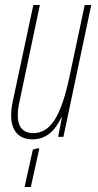

<svg xmlns="http://www.w3.org/2000/svg" viewBox="-20 -546 389 766"><path d="M110 10C162 10 199 -22 225 -78H227L212 0H233L344 -526H318L257 -239C223 -79 180 -15 113 -15C59 -15 40 -56 57 -137L139 -526H113L31 -142C10 -45 40 10 110 10ZM78 200H103L137 46H128L111 51Z"/></svg>

Font: Noto Sans ExtraCondensed Thin
Style: Italic
Weight: 100
Width: 2
Italic angle: -12°
Designer: Monotype Design Team
Foundry: Monotype Imaging Inc.
Version: Version 2.013